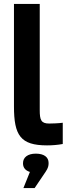

<svg xmlns="http://www.w3.org/2000/svg" viewBox="-20 -730 344 976"><path d="M230 -102C189 -102 182 -120 182 -170V-710H51V-189C51 -42 84 9 219 9C245 9 272 7 299 2V-106C277 -103 244 -102 230 -102ZM97 101C97 122 109 137 132 144L99 226H156L212 143C225 124 227 112 227 100V98C227 69 204 51 162 51C121 51 97 70 97 99Z"/></svg>

Font: LT Wave Alt Bold
Style: Regular
Weight: 700
Designer: Daniel Lyons
Version: Version 2.5 (Glyphs App)